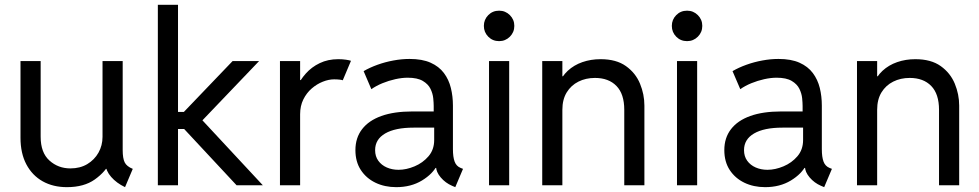

<svg xmlns="http://www.w3.org/2000/svg" viewBox="-20 -772 4081 800"><path d="M258.8 7.8Q201.2 7.8 157.7 -16.6Q114.3 -41 89.8 -87.2Q65.4 -133.3 65.4 -198.2V-517.6H149.4V-202.1Q149.4 -136.2 185.8 -103.3Q222.2 -70.3 273.4 -70.3Q313.5 -70.3 343.5 -88.1Q373.5 -106 390.4 -136Q407.2 -166 407.2 -202.1V-517.6H491.2V-146.5Q491.2 -112.3 499.5 -95.5Q507.8 -78.6 533.2 -68.4L501 7.8Q465.3 -9.3 443.1 -34.9Q420.9 -60.5 420.9 -85.9L460.9 -68.4H395.5L439.5 -97.7Q419.9 -56.2 375 -24.2Q330.1 7.8 258.8 7.8Z M637.7 0V-752H721.7V-305.7H763.7L725.6 -284.2L949.2 -517.6H1059.6L801.8 -248V-293.9L1075.2 0H965.8L725.6 -257.8L763.7 -234.4H721.7V0Z M1146.5 0V-517.6H1230.5V-438.5H1244.1L1215.8 -406.2Q1230 -438.5 1254.2 -465.6Q1278.3 -492.7 1312.3 -509Q1346.2 -525.4 1389.6 -525.4Q1406.7 -525.4 1421.6 -523.2Q1436.5 -521 1442.4 -518.6L1408.2 -437.5Q1405.3 -439 1395 -440.2Q1384.8 -441.4 1372.1 -441.4Q1349.6 -441.4 1325 -431.6Q1300.3 -421.9 1278.8 -403.3Q1257.3 -384.8 1243.9 -357.7Q1230.5 -330.6 1230.5 -295.9V0Z M1630.9 7.8Q1583 7.8 1544.4 -10.7Q1505.9 -29.3 1483.4 -63.7Q1460.9 -98.1 1460.9 -146.5Q1460.9 -197.8 1488.8 -233.9Q1516.6 -270 1569.3 -288.8Q1622.1 -307.6 1697.3 -307.6H1804.7V-240.2H1703.1Q1626.5 -240.2 1584.7 -215.8Q1543 -191.4 1543 -146.5Q1543 -120.6 1556.2 -102.3Q1569.3 -84 1591.6 -74.2Q1613.8 -64.5 1640.6 -64.5Q1672.9 -64.5 1707.3 -78.9Q1741.7 -93.3 1765.4 -120.8Q1789.1 -148.4 1789.1 -188.5V-242.2L1787.1 -272.5V-330.1Q1787.1 -342.8 1785.2 -362.5Q1783.2 -382.3 1773.7 -401.9Q1764.2 -421.4 1741.7 -434.8Q1719.2 -448.2 1678.7 -448.2Q1654.8 -448.2 1627.2 -442.1Q1599.6 -436 1573.5 -425.3Q1547.4 -414.6 1527.3 -400.4L1495.1 -475.6Q1521 -490.7 1553 -502.2Q1585 -513.7 1619.4 -520Q1653.8 -526.4 1686.5 -526.4Q1739.3 -526.4 1774.2 -510.7Q1809.1 -495.1 1829.6 -467.8Q1850.1 -440.4 1858.6 -405.5Q1867.2 -370.6 1867.2 -332V-150.4Q1867.2 -117.7 1874.3 -98.6Q1881.3 -79.6 1899.4 -72.3L1909.2 -68.4L1877 7.8L1863.3 2Q1835.9 -9.8 1816.4 -32.7Q1796.9 -55.7 1796.9 -78.1L1813.5 -72.3H1781.2L1802.7 -85.9Q1783.7 -47.4 1738 -19.8Q1692.4 7.8 1630.9 7.8Z M2017.6 0V-517.6H2101.6V0ZM2059.6 -600.6Q2032.7 -600.6 2014.4 -619.1Q1996.1 -637.7 1996.1 -664.1Q1996.1 -690.4 2014.4 -709Q2032.7 -727.5 2059.6 -727.5Q2085.9 -727.5 2104.5 -709Q2123 -690.4 2123 -664.1Q2123 -637.7 2104.5 -619.1Q2085.9 -600.6 2059.6 -600.6Z M2239.3 0V-517.6H2323.2V-454.1H2342.8L2306.6 -418Q2319.8 -453.1 2345.7 -477.1Q2371.6 -501 2406.7 -513.2Q2441.9 -525.4 2482.4 -525.4Q2547.9 -525.4 2588.1 -496.6Q2628.4 -467.8 2646.7 -423.3Q2665 -378.9 2665 -332V0H2581.1V-314.5Q2581.1 -380.4 2548.6 -413.8Q2516.1 -447.3 2459 -447.3Q2420.9 -447.3 2390.1 -431.9Q2359.4 -416.5 2341.3 -387Q2323.2 -357.4 2323.2 -314.5V0Z M2800.8 0V-517.6H2884.8V0ZM2842.8 -600.6Q2815.9 -600.6 2797.6 -619.1Q2779.3 -637.7 2779.3 -664.1Q2779.3 -690.4 2797.6 -709Q2815.9 -727.5 2842.8 -727.5Q2869.1 -727.5 2887.7 -709Q2906.2 -690.4 2906.2 -664.1Q2906.2 -637.7 2887.7 -619.1Q2869.1 -600.6 2842.8 -600.6Z M3168 7.8Q3120.1 7.8 3081.5 -10.7Q3043 -29.3 3020.5 -63.7Q2998 -98.1 2998 -146.5Q2998 -197.8 3025.9 -233.9Q3053.7 -270 3106.4 -288.8Q3159.2 -307.6 3234.4 -307.6H3341.8V-240.2H3240.2Q3163.6 -240.2 3121.8 -215.8Q3080.1 -191.4 3080.1 -146.5Q3080.1 -120.6 3093.3 -102.3Q3106.4 -84 3128.7 -74.2Q3150.9 -64.5 3177.7 -64.5Q3210 -64.5 3244.4 -78.9Q3278.8 -93.3 3302.5 -120.8Q3326.2 -148.4 3326.2 -188.5V-242.2L3324.2 -272.5V-330.1Q3324.2 -342.8 3322.3 -362.5Q3320.3 -382.3 3310.8 -401.9Q3301.3 -421.4 3278.8 -434.8Q3256.3 -448.2 3215.8 -448.2Q3191.9 -448.2 3164.3 -442.1Q3136.7 -436 3110.6 -425.3Q3084.5 -414.6 3064.5 -400.4L3032.2 -475.6Q3058.1 -490.7 3090.1 -502.2Q3122.1 -513.7 3156.5 -520Q3190.9 -526.4 3223.6 -526.4Q3276.4 -526.4 3311.3 -510.7Q3346.2 -495.1 3366.7 -467.8Q3387.2 -440.4 3395.8 -405.5Q3404.3 -370.6 3404.3 -332V-150.4Q3404.3 -117.7 3411.4 -98.6Q3418.5 -79.6 3436.5 -72.3L3446.3 -68.4L3414.1 7.8L3400.4 2Q3373 -9.8 3353.5 -32.7Q3334 -55.7 3334 -78.1L3350.6 -72.3H3318.4L3339.8 -85.9Q3320.8 -47.4 3275.1 -19.8Q3229.5 7.8 3168 7.8Z M3550.8 0V-517.6H3634.8V-454.1H3654.3L3618.2 -418Q3631.3 -453.1 3657.2 -477.1Q3683.1 -501 3718.3 -513.2Q3753.4 -525.4 3793.9 -525.4Q3859.4 -525.4 3899.7 -496.6Q3939.9 -467.8 3958.3 -423.3Q3976.6 -378.9 3976.6 -332V0H3892.6V-314.5Q3892.6 -380.4 3860.1 -413.8Q3827.6 -447.3 3770.5 -447.3Q3732.4 -447.3 3701.7 -431.9Q3670.9 -416.5 3652.8 -387Q3634.8 -357.4 3634.8 -314.5V0Z"/></svg>

Font: Reddit Sans
Style: Regular
Weight: 400
Designer: Stephen Hutchings
Foundry: Reddit
Version: Version 1.014